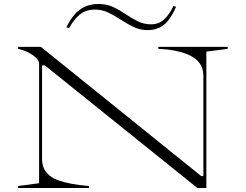

<svg xmlns="http://www.w3.org/2000/svg" viewBox="-20 -943 1233 963"><path d="M71 0V-10L176 -24V-624Q176 -644 146 -665.5Q116 -687 71 -698V-708H185L989 -60H1000V-561Q1000 -588 991 -608.5Q982 -629 964 -644.5Q946 -660 919 -671Q892 -682 856 -689Q820 -696 774 -698V-708H1122V-698L1015 -684V0H970L205 -615H191V-145Q191 -119 200 -99Q209 -79 227.5 -63.5Q246 -48 274 -38Q302 -28 340 -21Q378 -14 427 -10V0ZM720 -792Q683 -792 650.5 -807.5Q618 -823 587 -843.5Q556 -864 524 -879.5Q492 -895 456 -895Q412 -895 381.5 -871Q351 -847 326 -801L313 -806Q331 -843 353 -869Q375 -895 405 -909Q435 -923 475 -923Q516 -923 548.5 -907.5Q581 -892 611 -871.5Q641 -851 671.5 -836Q702 -821 738 -821Q776 -821 802.5 -845Q829 -869 850 -913L863 -909Q847 -871 827 -844.5Q807 -818 781 -805Q755 -792 720 -792Z"/></svg>

Font: Kalnia Expanded ExtraLight
Style: Regular
Weight: 250
Width: 7
Designer: Frida Medrano
Foundry: Frida Medrano
Version: Version 1.105